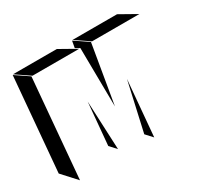

<svg xmlns="http://www.w3.org/2000/svg" viewBox="-245 -1019 1281 1223"><g transform="rotate(-30 395.5 -407.0)"><path d="M428 -736 304 -806H-18L85 -736ZM871 -736 747 -806H420L523 -736ZM437 -736 442 -304 515 -736 415 -804 406 -754ZM14 -8 77 -736 -22 -803 -82 -113ZM323 -59 307 -418 279 -107ZM560 -8 596 -418 515 -57Z"/></g></svg>

Font: FFF_HK Layer Middle
Style: Regular
Weight: 400
Italic angle: -5°
Designer: bBox Type GmbH
Foundry: bBox Type GmbH
Version: Version 0.002